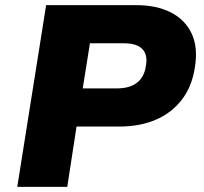

<svg xmlns="http://www.w3.org/2000/svg" viewBox="-20 -725 791 745"><path d="M47 0 159 -705H509Q588 -705 643.5 -676.5Q699 -648 724 -594Q749 -540 736 -463Q725 -389 685 -337.5Q645 -286 583.5 -260Q522 -234 444 -234H277L241 0ZM301 -382H433Q483 -382 511.5 -404Q540 -426 546 -469Q554 -512 532.5 -534.5Q511 -557 461 -557H329Z"/></svg>

Font: Nunito Sans 6pt Black
Style: Italic
Weight: 900
Italic angle: -9°
Version: Version 3.101;gftools[0.9.27]